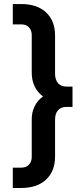

<svg xmlns="http://www.w3.org/2000/svg" viewBox="-20 -765 411 945"><path d="M43 160.2V60.1H85Q108.9 60.1 123 44.9Q137.2 29.8 136.2 3.9V-173.8Q135.3 -210.4 150.1 -241.2Q165 -272 191.9 -290Q134.8 -333 136.2 -412.1V-588.9Q137.2 -614.7 123 -629.9Q108.9 -645 85 -645H43V-745.1H85Q162.6 -745.1 206.8 -703.9Q251 -662.6 251 -590.8V-402.8Q251 -373 265.4 -356Q279.8 -338.9 307.1 -338.9H336.9V-238.8H307.1Q279.8 -238.8 265.4 -222.2Q251 -205.6 251 -175.8V5.9Q251 77.6 206.8 118.9Q162.6 160.2 85 160.2Z"/></svg>

Font: Plus Jakarta Sans SemiBold
Style: Regular
Weight: 600
Designer: Gumpita Rahayu
Foundry: Tokotype
Version: Version 2.006